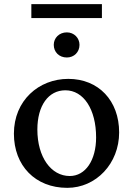

<svg xmlns="http://www.w3.org/2000/svg" viewBox="-20 -896 640 925"><path d="M304 9C443 9 554 -108 554 -258C554 -411 455 -516 309 -516C167 -516 47 -412 47 -252C47 -98 150 9 304 9ZM131 -809H471V-876H131ZM160 -272C160 -387 213 -461 295 -461C383 -461 443 -369 443 -234C443 -124 392 -48 316 -48C226 -48 160 -139 160 -272ZM239 -680C239 -645 265 -619 302 -619C337 -619 363 -645 363 -680C363 -713 337 -740 302 -740C265 -740 239 -713 239 -680Z"/></svg>

Font: TPK Tissa Web Medium
Style: Regular
Weight: 500
Designer: Jacques Le Bailly, Suppakit Chalermlarp | Katatrad Co.,Ltd.
Foundry: Jacques Le Bailly, Cadson Demak Co.,Ltd.
Version: Version 5.000;Glyphs 3.1.2 (3151)